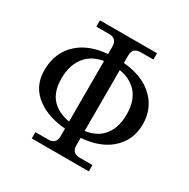

<svg xmlns="http://www.w3.org/2000/svg" viewBox="-165 -881 1013 1031"><g transform="rotate(30 342.0 -366.0)"><path d="M390.6 -176.8Q455.6 -186 493.2 -224.6Q542 -274.9 542 -366.2Q542 -460.9 488.3 -509.8Q449.2 -544.9 390.6 -554.2ZM293 -178.7V-554.2Q230 -543.5 192.9 -504.9Q141.6 -451.7 141.6 -358.9Q141.6 -264.6 196.8 -219.7Q234.4 -188.5 293 -178.7ZM390.6 -133.8V-87.9Q390.6 -39.1 439.5 -39.1H518.6V0H165V-39.1H244.1Q293 -39.1 293 -87.9V-134.8Q188 -143.6 122.1 -190.4Q40 -248 40 -351.6Q40 -465.3 118.7 -532.7Q182.1 -587.4 293 -597.7V-644.5Q293 -693.4 244.1 -693.4H165V-732.4H518.6V-693.4H439.5Q390.6 -693.4 390.6 -644.5V-598.1Q498.5 -589.4 564.9 -534.7Q643.6 -468.8 643.6 -363.8Q643.6 -259.8 566.4 -196.3Q501 -142.6 390.6 -133.8Z"/></g></svg>

Font: Munson
Style: Regular
Weight: 400
Designer: Paul James MIller
Foundry: High-Logic / Made with FontCreator
Version: Version 2.10;May 5, 2019;FontCreator 11.5.0.2430 64-bit